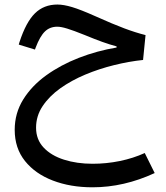

<svg xmlns="http://www.w3.org/2000/svg" viewBox="-20 -483 718 829"><path d="M228 -463.4Q254.4 -463.4 291.3 -452.4Q328.1 -441.4 392.6 -412.6Q468.8 -378.4 517.1 -360.4Q565.4 -342.3 608.4 -331.5L597.7 -224.1Q537.1 -217.8 472.7 -201.9Q408.2 -186 348.1 -160.9Q288.1 -135.7 240.2 -101.6Q192.4 -67.4 164.1 -24.9Q135.7 17.6 135.7 68.4Q135.7 119.6 168.5 154.3Q201.2 189 256.6 206.5Q312 224.1 379.9 224.1Q439.5 224.1 497.6 212.2Q555.7 200.2 605 177.7L647.9 264.2Q515.1 325.7 379.4 325.7Q284.2 325.7 208.3 296.6Q132.3 267.6 87.9 212.2Q43.5 156.7 43.5 77.6Q43.5 5.9 80.1 -53.2Q116.7 -112.3 179.2 -157.5Q241.7 -202.6 320.3 -233.2Q398.9 -263.7 483.4 -277.8V-282.7Q454.1 -290.5 421.4 -302.2Q388.7 -314 345.2 -332Q296.4 -351.6 270 -359.6Q243.7 -367.7 227.5 -367.7Q195.3 -367.7 174.1 -347.2Q152.8 -326.7 134.3 -278.3L130.9 -269L61 -290.5L64 -300.8Q92.3 -387.7 130.9 -425.5Q169.4 -463.4 228 -463.4Z"/></svg>

Font: Estedad-FD Medium
Style: Regular
Weight: 500
Designer: Amin Abedi
Version: Version 7.3